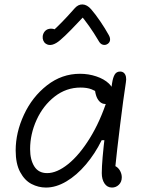

<svg xmlns="http://www.w3.org/2000/svg" viewBox="-20 -832 660 864"><path d="M50.5 -155Q50.5 -235.5 87.8 -315.8Q125 -396 191.5 -448Q258 -500 340 -500Q378.5 -500 413.5 -488.2Q448.5 -476.5 470 -456Q491.5 -435.5 491.5 -410.5Q491.5 -392 482.8 -378Q474 -364 454.5 -364Q439 -364 428 -375.2Q417 -386.5 411.8 -404.5Q406.5 -422.5 406.5 -442.5H445V-401.5Q440.5 -404.5 436 -407Q411.5 -422.5 391.8 -430.2Q372 -438 342.5 -438Q278 -438 226 -397.5Q174 -357 144.8 -292.8Q115.5 -228.5 115.5 -161Q115.5 -113 134.5 -83Q153.5 -53 192 -53Q236 -53 286.5 -93.5Q337 -134 384 -209.8Q431 -285.5 463.5 -386.5H494L460.5 -201H437.5Q407.5 -140 366.2 -91.5Q325 -43 278.5 -15.5Q232 12 187 12Q153 12 122 -4Q91 -20 70.8 -57.5Q50.5 -95 50.5 -155ZM438 -53Q438 -107.5 453.5 -233.8Q469 -360 483 -448.5Q484 -453.5 484.5 -458.5Q488.5 -484 496.5 -497Q504.5 -510 520.5 -510Q531 -510 537.8 -503.8Q544.5 -497.5 546.8 -486.5Q549 -475.5 546.5 -461.5Q535 -387 520.8 -272Q506.5 -157 496.5 -59L483 -88Q496 -88 506.2 -80Q516.5 -72 522.2 -59.5Q528 -47 528 -34Q528 -13.5 515 -0.8Q502 12 484 12Q462.5 12 450.2 -6.5Q438 -25 438 -53ZM180 -689Q188.5 -700 201.5 -702.2Q214.5 -704.5 226.2 -700Q238 -695.5 242.5 -687.5H212Q235.5 -708.5 260.2 -734Q285 -759.5 307 -784.5L314.5 -793Q331.5 -813 351.8 -812Q372 -811 390 -790.5Q409.5 -768 431.2 -736Q453 -704 469 -675Q476.5 -662 475.2 -651.5Q474 -641 464.5 -634.5Q455 -628 443.8 -630.5Q432.5 -633 425 -646L420.5 -653.5Q403.5 -682.5 381.5 -713.8Q359.5 -745 335 -774L369.5 -771Q331 -730 300.8 -699Q270.5 -668 251.5 -652Q232.5 -635.5 215.8 -631Q199 -626.5 186 -635.5Q178.5 -640.5 174.8 -649.5Q171 -658.5 172.2 -669.2Q173.5 -680 180 -689Z"/></svg>

Font: Monaspace Radon Var
Style: Regular
Weight: 400
Designer: Riley Cran and the Lettermatic Team
Version: Version 1.000 (Monaspace Radon Var)